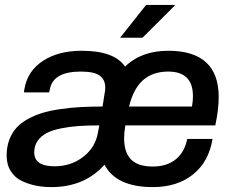

<svg xmlns="http://www.w3.org/2000/svg" viewBox="-20 -743 934 775"><path d="M464.8 -590.8 569.8 -723.1H685.1V-720.2L555.2 -590.8ZM188 12.2Q155.3 12.2 126.2 6.6Q97.2 1 68.8 -12.2Q40.5 -25.4 23.7 -51.8Q6.8 -78.1 6.8 -115.2Q6.8 -149.9 17.3 -178.2Q27.8 -206.5 46.1 -226.8Q64.5 -247.1 92.3 -262.5Q120.1 -277.8 151.9 -287.4Q183.6 -296.9 224.4 -302.7Q265.1 -308.6 305.4 -310.8Q345.7 -313 394 -313L401.9 -363.8Q404.8 -375.5 404.8 -390.1Q404.8 -421.4 382.6 -437.7Q360.4 -454.1 306.2 -454.1Q193.4 -454.1 181.2 -381.8L178.2 -370.1H77.1Q77.1 -381.3 79.1 -386.2Q91.8 -457.5 154.1 -497.8Q216.3 -538.1 310.1 -538.1Q441.4 -538.1 484.9 -474.1Q550.3 -538.1 659.2 -538.1Q862.8 -538.1 862.8 -351.1Q862.8 -302.2 849.1 -236.8H485.8Q481 -205.1 481 -186Q481 -127 509.3 -98.9Q537.6 -70.8 596.2 -70.8Q653.8 -70.8 689.5 -99.9Q725.1 -128.9 735.8 -182.1H837.9Q822.8 -89.8 759 -38.8Q695.3 12.2 597.2 12.2Q448.7 12.2 401.9 -78.1Q320.8 12.2 188 12.2ZM501 -313H754.9Q758.8 -334.5 758.8 -355Q758.8 -454.1 659.2 -454.1Q596.2 -454.1 557.1 -419.2Q518.1 -384.3 501 -313ZM200.2 -71.8Q266.1 -71.8 315.2 -109.4Q364.3 -147 375 -206.1L380.9 -236.8Q334 -236.8 297.9 -234.4Q261.7 -231.9 226.6 -224.9Q191.4 -217.8 168.7 -206.1Q146 -194.3 132.1 -174.6Q118.2 -154.8 118.2 -127.9Q118.2 -71.8 200.2 -71.8Z"/></svg>

Font: Archivo Medium
Style: Italic
Weight: 500
Italic angle: -10°
Designer: Hector Gatti
Foundry: Omnibus-Type
Version: Version 2.001